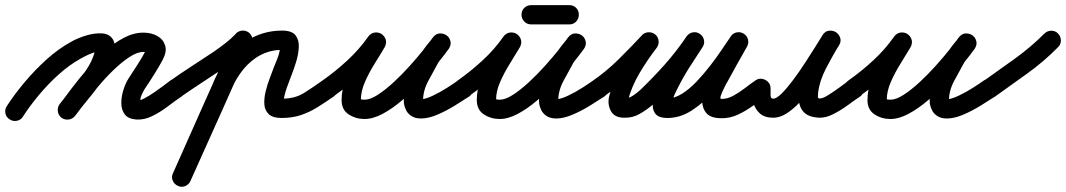

<svg xmlns="http://www.w3.org/2000/svg" viewBox="-58 -421 4147 747"><path d="M31 33Q23 46 7.5 49Q-8 52 -21 43Q-34 35 -37 19.5Q-40 4 -31 -9Q-1 -55 38.5 -102Q78 -149 123.5 -190Q169 -231 218 -258Q244 -273 277.5 -283Q311 -293 340 -291Q369 -289 382 -266.5Q395 -244 381 -194Q370 -154 344.5 -115Q319 -76 289 -40Q259 -4 234 30Q234 30 234 30Q234 30 234 30Q224 42 209 44Q194 46 181 37Q169 27 167 12Q165 -3 174 -16Q196 -44 224 -77.5Q252 -111 276 -146.5Q300 -182 309 -214Q312 -225 310.5 -228Q309 -231 315 -225Q318 -222 323 -220Q323 -220 320 -220Q319 -220 318 -219.5Q317 -219 316 -219Q300 -215 284 -207.5Q268 -200 254 -192Q211 -168 170 -131Q129 -94 93.5 -51.5Q58 -9 31 33Q31 33 31 33Q31 33 31 33ZM234 29Q225 42 209.5 44Q194 46 182 37Q169 28 167 12.5Q165 -3 174 -15Q194 -42 221 -77.5Q248 -113 280.5 -151Q313 -189 349.5 -221.5Q386 -254 424 -274Q462 -294 500 -294Q531 -294 554 -281Q577 -268 584.5 -244Q592 -220 575 -189Q575 -189 575 -189Q575 -188 575 -188Q559 -159 541.5 -131Q524 -103 505 -75Q499 -65 493 -51.5Q487 -38 488 -26Q488 -23 482 -27Q476 -31 479 -30Q488 -30 505 -39Q522 -48 541 -61Q560 -74 577.5 -87Q595 -100 605 -108Q605 -108 605 -108Q605 -108 605 -108Q618 -117 633.5 -114Q649 -111 658 -99Q667 -86 664 -70.5Q661 -55 649 -46Q625 -30 595.5 -7.5Q566 15 534.5 30.5Q503 46 473 44Q441 42 427.5 24Q414 6 414 -20Q414 -46 422.5 -72.5Q431 -99 443 -117Q460 -143 477 -169.5Q494 -196 509 -224Q509 -224 509 -223Q509 -223 509 -223Q513 -231 516.5 -224Q520 -217 512 -218Q506 -219 500 -219Q476 -219 445.5 -199Q415 -179 383 -148Q351 -117 322 -82Q293 -47 270 -17Q247 13 234 29Q234 29 234 29Q234 29 234 29Z M648 -46Q636 -37 620.5 -40Q605 -43 596 -56Q587 -68 590 -83.5Q593 -99 606 -108Q647 -137 689.5 -164.5Q732 -192 774 -220Q797 -236 819 -253Q841 -270 860 -290Q871 -302 886.5 -302Q902 -302 913 -292Q924 -281 924.5 -265.5Q925 -250 914 -239Q892 -215 867 -195.5Q842 -176 816 -158Q774 -130 732 -102.5Q690 -75 648 -46Q648 -46 648 -46Q648 -46 648 -46ZM853 -280Q859 -294 873.5 -299.5Q888 -305 902 -299Q916 -292 922 -277.5Q928 -263 921 -249Q862 -116 802.5 17Q743 150 683 283Q677 297 662.5 303Q648 309 634 302Q620 296 614 281.5Q608 267 615 253Q674 120 733.5 -13.5Q793 -147 853 -280Q853 -280 853 -280Q853 -280 853 -280ZM838 -64Q832 -49 818 -42.5Q804 -36 790 -42Q775 -48 768.5 -62Q762 -76 768 -90Q787 -140 818.5 -183.5Q850 -227 894 -257Q960 -302 1039 -302Q1078 -302 1092 -283.5Q1106 -265 1104.5 -237Q1103 -209 1094 -180Q1085 -151 1077 -131Q1067 -105 1058 -80Q1049 -55 1045 -28Q1044 -26 1043 -29.5Q1042 -33 1041 -34Q1039 -36 1036.5 -36.5Q1034 -37 1037 -37Q1089 -37 1123.5 -58.5Q1158 -80 1197 -108Q1197 -108 1197 -108Q1197 -108 1197 -108Q1210 -117 1225.5 -114Q1241 -111 1250 -99Q1259 -86 1256 -70.5Q1253 -55 1241 -46Q1208 -23 1177.5 -4Q1147 15 1113.5 26.5Q1080 38 1037 38Q1003 38 987.5 23Q972 8 970.5 -15Q969 -38 975.5 -65Q982 -92 991.5 -116.5Q1001 -141 1007 -158Q1014 -175 1021.5 -194Q1029 -213 1031 -231Q1031 -239 1031.5 -235.5Q1032 -232 1038 -228Q1041 -226 1041 -226.5Q1041 -227 1039 -227Q983 -227 936 -195Q902 -171 877.5 -136.5Q853 -102 838 -64Q838 -64 838 -64Q838 -64 838 -64Z M1187 -56Q1178 -69 1181 -84Q1184 -99 1197 -108Q1247 -143 1293.5 -186Q1340 -229 1375 -279Q1386 -293 1400.5 -294.5Q1415 -296 1426 -289Q1438 -281 1442.5 -267.5Q1447 -254 1439 -238Q1422 -209 1400 -174Q1378 -139 1362 -102.5Q1346 -66 1346 -32Q1346 -32 1345 -34Q1344 -35 1350.5 -34Q1357 -33 1360 -33Q1382 -33 1411.5 -52Q1441 -71 1473.5 -101Q1506 -131 1536.5 -165Q1567 -199 1590.5 -228.5Q1614 -258 1626 -275Q1637 -290 1652 -290Q1667 -290 1678 -281Q1690 -273 1694 -258.5Q1698 -244 1686 -230Q1676 -217 1665.5 -204.5Q1655 -192 1648 -178Q1648 -178 1648 -179Q1648 -179 1648 -179Q1630 -146 1609 -107.5Q1588 -69 1588 -30Q1588 -27 1588 -27Q1588 -27 1588 -28Q1588 -28 1588 -28Q1591 -22 1587.5 -24Q1584 -26 1580.5 -30.5Q1577 -35 1580 -35Q1597 -35 1625.5 -48.5Q1654 -62 1681.5 -79.5Q1709 -97 1724 -108Q1737 -117 1752.5 -114Q1768 -111 1777 -99Q1786 -86 1783 -70.5Q1780 -55 1768 -46Q1745 -31 1712 -10.5Q1679 10 1644 25Q1609 40 1580 40Q1559 40 1544.5 31.5Q1530 23 1522 8Q1522 8 1522 8Q1522 7 1522 7Q1513 -9 1513 -30Q1513 -80 1536 -126Q1559 -172 1582 -215Q1582 -215 1582 -215Q1582 -216 1582 -216Q1592 -232 1604 -247Q1616 -262 1628 -276Q1639 -291 1654 -291Q1669 -291 1680 -283Q1691 -275 1694.5 -260.5Q1698 -246 1688 -231Q1670 -206 1641.5 -171Q1613 -136 1578 -99Q1543 -62 1505.5 -30Q1468 2 1430.5 22Q1393 42 1360 42Q1326 42 1298.5 24Q1271 6 1271 -32Q1271 -74 1288 -116.5Q1305 -159 1329 -199Q1353 -239 1373 -276Q1382 -291 1397 -292Q1412 -293 1424 -285Q1436 -278 1441.5 -264Q1447 -250 1437 -235Q1397 -180 1346 -132.5Q1295 -85 1239 -46Q1226 -37 1211 -40Q1196 -43 1187 -56Z M1713 -56Q1704 -69 1707 -84Q1710 -99 1723 -108Q1773 -143 1819.5 -186Q1866 -229 1901 -279Q1912 -293 1926.5 -294.5Q1941 -296 1952 -289Q1964 -281 1968.5 -267.5Q1973 -254 1965 -238Q1948 -209 1926 -174Q1904 -139 1888 -102.5Q1872 -66 1872 -32Q1872 -32 1871 -34Q1870 -35 1876.5 -34Q1883 -33 1886 -33Q1908 -33 1937.5 -52Q1967 -71 1999.5 -101Q2032 -131 2062.5 -165Q2093 -199 2116.5 -228.5Q2140 -258 2152 -275Q2163 -290 2178 -290Q2193 -290 2204 -281Q2216 -273 2220 -258.5Q2224 -244 2212 -230Q2202 -217 2191.5 -204.5Q2181 -192 2174 -178Q2174 -178 2174 -179Q2174 -179 2174 -179Q2156 -146 2135 -107.5Q2114 -69 2114 -30Q2114 -27 2114 -27Q2114 -27 2114 -28Q2114 -28 2114 -28Q2117 -22 2113.5 -24Q2110 -26 2106.5 -30.5Q2103 -35 2106 -35Q2123 -35 2151.5 -48.5Q2180 -62 2207.5 -79.5Q2235 -97 2250 -108Q2263 -117 2278.5 -114Q2294 -111 2303 -99Q2312 -86 2309 -70.5Q2306 -55 2294 -46Q2271 -31 2238 -10.5Q2205 10 2170 25Q2135 40 2106 40Q2085 40 2070.5 31.5Q2056 23 2048 8Q2048 8 2048 8Q2048 7 2048 7Q2039 -9 2039 -30Q2039 -80 2062 -126Q2085 -172 2108 -215Q2108 -215 2108 -215Q2108 -216 2108 -216Q2118 -232 2130 -247Q2142 -262 2154 -276Q2165 -291 2180 -291Q2195 -291 2206 -283Q2217 -275 2220.5 -260.5Q2224 -246 2214 -231Q2196 -206 2167.5 -171Q2139 -136 2104 -99Q2069 -62 2031.5 -30Q1994 2 1956.5 22Q1919 42 1886 42Q1852 42 1824.5 24Q1797 6 1797 -32Q1797 -74 1814 -116.5Q1831 -159 1855 -199Q1879 -239 1899 -276Q1908 -291 1923 -292Q1938 -293 1950 -285Q1962 -278 1967.5 -264Q1973 -250 1963 -235Q1923 -180 1872 -132.5Q1821 -85 1765 -46Q1752 -37 1737 -40Q1722 -43 1713 -56ZM2009 -326Q1993 -326 1982 -337Q1971 -348 1971 -364Q1971 -380 1982 -390.5Q1993 -401 2009 -401Q2046 -401 2083 -401Q2120 -401 2157 -401Q2157 -401 2157 -401Q2157 -401 2157 -401Q2173 -401 2183.5 -390.5Q2194 -380 2194 -364Q2194 -348 2183.5 -337Q2173 -326 2157 -326Q2120 -326 2083 -326Q2046 -326 2009 -326Q2009 -326 2009 -326Q2009 -326 2009 -326Z M2240 -56Q2231 -68 2234 -83.5Q2237 -99 2250 -108Q2302 -144 2349 -190.5Q2396 -237 2439 -283Q2439 -283 2439 -283Q2439 -283 2439 -283Q2450 -295 2465.5 -295.5Q2481 -296 2492 -286Q2504 -275 2504.5 -259.5Q2505 -244 2495 -233Q2449 -183 2398.5 -134Q2348 -85 2292 -46Q2280 -37 2264.5 -40Q2249 -43 2240 -56ZM2490 -288Q2502 -279 2504 -263.5Q2506 -248 2497 -235Q2462 -190 2431 -138Q2400 -86 2385 -30Q2385 -30 2385 -30Q2385 -30 2385 -30Q2383 -23 2382.5 -24.5Q2382 -26 2380 -31Q2378 -36 2371 -37Q2370 -38 2370 -38Q2388 -38 2404 -48.5Q2420 -59 2433 -71Q2433 -71 2432 -70Q2432 -70 2432 -70Q2483 -119 2528 -169.5Q2573 -220 2613 -279Q2622 -292 2637 -295Q2652 -298 2665 -289Q2678 -280 2681 -265Q2684 -250 2675 -237Q2632 -175 2585 -121Q2538 -67 2484 -16Q2484 -16 2484 -16Q2483 -15 2483 -15Q2459 6 2431 22Q2403 38 2370 37Q2332 37 2318 9.5Q2304 -18 2313 -50Q2313 -50 2313 -50Q2313 -50 2313 -50Q2329 -113 2363.5 -171Q2398 -229 2437 -281Q2446 -293 2461.5 -295Q2477 -297 2490 -288ZM2665 -289Q2678 -280 2681 -265Q2684 -250 2675 -237Q2649 -198 2624 -158.5Q2599 -119 2578 -77Q2572 -66 2567 -54.5Q2562 -43 2559 -31Q2556 -21 2556 -21.5Q2556 -22 2553.5 -27.5Q2551 -33 2542 -37Q2540 -37 2539 -38Q2566 -38 2595 -56Q2624 -74 2652 -103.5Q2680 -133 2705.5 -166Q2731 -199 2751 -229Q2771 -259 2785 -279Q2793 -292 2808.5 -295Q2824 -298 2837 -289Q2850 -280 2852.5 -265Q2855 -250 2847 -237Q2823 -202 2790 -155Q2757 -108 2717.5 -64Q2678 -20 2633 9Q2588 38 2539 38Q2501 38 2489 17.5Q2477 -3 2484 -36Q2491 -69 2509 -107Q2527 -145 2549 -181Q2571 -217 2589 -243.5Q2607 -270 2613 -279Q2622 -292 2637 -295Q2652 -298 2665 -289ZM2784 -277Q2791 -290 2806 -294Q2821 -298 2835 -290Q2848 -283 2852 -268Q2856 -253 2848 -239Q2828 -204 2808.5 -169Q2789 -134 2770 -99Q2770 -99 2770 -98Q2769 -98 2769 -98Q2766 -92 2758.5 -77Q2751 -62 2746.5 -49Q2742 -36 2749 -36Q2772 -36 2795 -48.5Q2818 -61 2840 -78Q2862 -95 2881 -108Q2893 -117 2908.5 -114Q2924 -111 2933 -98Q2942 -86 2939 -70.5Q2936 -55 2923 -46Q2897 -28 2870 -8.5Q2843 11 2813 25Q2783 39 2750 39Q2709 39 2692 21Q2675 3 2674 -25Q2673 -53 2682 -83Q2691 -113 2704 -135Q2704 -135 2704 -135Q2704 -134 2704 -134Q2723 -170 2743 -205.5Q2763 -241 2784 -277Q2784 -277 2784 -277Q2784 -277 2784 -277Z M2865 -77Q2865 -93 2875.5 -103.5Q2886 -114 2902 -114Q2918 -114 2929 -103.5Q2940 -93 2940 -77Q2940 -66 2940 -51.5Q2940 -37 2950 -37Q2963 -37 2983.5 -57.5Q3004 -78 3027.5 -109.5Q3051 -141 3073.5 -175.5Q3096 -210 3114.5 -239.5Q3133 -269 3142 -284Q3152 -300 3167 -301.5Q3182 -303 3194 -296Q3205 -289 3210.5 -275Q3216 -261 3206 -245Q3182 -205 3156.5 -156.5Q3131 -108 3125 -61Q3124 -50 3124 -44Q3124 -38 3134 -37Q3134 -37 3133 -37Q3132 -38 3132 -38Q3144 -38 3166 -52Q3188 -66 3210.5 -82.5Q3233 -99 3245 -108Q3245 -108 3245 -108Q3245 -108 3245 -108Q3258 -117 3273.5 -114Q3289 -111 3298 -99Q3307 -86 3304 -70.5Q3301 -55 3289 -46Q3268 -32 3241.5 -12.5Q3215 7 3186 22Q3157 37 3132 37Q3132 37 3131 37Q3130 37 3130 37Q3088 35 3069.5 15.5Q3051 -4 3050 -35Q3049 -66 3059 -102Q3069 -138 3085 -173.5Q3101 -209 3116.5 -238Q3132 -267 3142 -283Q3151 -299 3166 -301Q3181 -303 3193 -295Q3205 -288 3210.5 -274Q3216 -260 3206 -244Q3191 -220 3169.5 -185Q3148 -150 3122 -111Q3096 -72 3067.5 -38.5Q3039 -5 3009 16Q2979 37 2950 37Q2917 37 2898.5 20.5Q2880 4 2872.5 -22Q2865 -48 2865 -77Q2865 -77 2865 -77Q2865 -77 2865 -77Z M3233 -56Q3224 -69 3227 -84Q3230 -99 3243 -108Q3293 -143 3339.5 -186Q3386 -229 3421 -279Q3432 -293 3446.5 -294.5Q3461 -296 3472 -289Q3484 -281 3488.5 -267.5Q3493 -254 3485 -238Q3468 -209 3446 -174Q3424 -139 3408 -102.5Q3392 -66 3392 -32Q3392 -32 3391 -34Q3390 -35 3396.5 -34Q3403 -33 3406 -33Q3428 -33 3457.5 -52Q3487 -71 3519.5 -101Q3552 -131 3582.5 -165Q3613 -199 3636.5 -228.5Q3660 -258 3672 -275Q3683 -290 3698 -290Q3713 -290 3724 -281Q3736 -273 3740 -258.5Q3744 -244 3732 -230Q3722 -217 3711.5 -204.5Q3701 -192 3694 -178Q3694 -178 3694 -179Q3694 -179 3694 -179Q3676 -146 3655 -107.5Q3634 -69 3634 -30Q3634 -27 3634 -27Q3634 -27 3634 -28Q3634 -28 3634 -28Q3637 -22 3633.5 -24Q3630 -26 3626.5 -30.5Q3623 -35 3626 -35Q3643 -35 3671.5 -48.5Q3700 -62 3727.5 -79.5Q3755 -97 3770 -108Q3783 -117 3798.5 -114Q3814 -111 3823 -99Q3832 -86 3829 -70.5Q3826 -55 3814 -46Q3791 -31 3758 -10.5Q3725 10 3690 25Q3655 40 3626 40Q3605 40 3590.5 31.5Q3576 23 3568 8Q3568 8 3568 8Q3568 7 3568 7Q3559 -9 3559 -30Q3559 -80 3582 -126Q3605 -172 3628 -215Q3628 -215 3628 -215Q3628 -216 3628 -216Q3638 -232 3650 -247Q3662 -262 3674 -276Q3685 -291 3700 -291Q3715 -291 3726 -283Q3737 -275 3740.5 -260.5Q3744 -246 3734 -231Q3716 -206 3687.5 -171Q3659 -136 3624 -99Q3589 -62 3551.5 -30Q3514 2 3476.5 22Q3439 42 3406 42Q3372 42 3344.5 24Q3317 6 3317 -32Q3317 -74 3334 -116.5Q3351 -159 3375 -199Q3399 -239 3419 -276Q3428 -291 3443 -292Q3458 -293 3470 -285Q3482 -278 3487.5 -264Q3493 -250 3483 -235Q3443 -180 3392 -132.5Q3341 -85 3285 -46Q3272 -37 3257 -40Q3242 -43 3233 -56Z M3760 -54Q3751 -67 3754 -82Q3757 -97 3769 -106Q3830 -149 3891.5 -193.5Q3953 -238 4005 -290Q4005 -290 4005 -290Q4005 -290 4005 -290Q4016 -301 4031.5 -301.5Q4047 -302 4058 -291Q4069 -280 4069.5 -264.5Q4070 -249 4059 -238Q4004 -182 3940 -136Q3876 -90 3813 -45Q3800 -36 3784.5 -38.5Q3769 -41 3760 -54Z"/></svg>

Font: FRB American Cursive Guidelines Extrabold
Style: Bold Italic
Weight: 800
Italic angle: -25°
Version: Version 2.0;Modular Font Editor K font №1